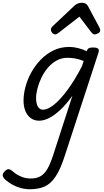

<svg xmlns="http://www.w3.org/2000/svg" viewBox="-136 -860 754 1395"><path d="M81 515Q35 515 -9 498.5Q-53 482 -91 451Q-113 433 -116 417Q-119 401 -100 383Q-84 367 -71 369.5Q-58 372 -41 387Q-16 409 17.5 423Q51 437 87 437Q129 437 158 420.5Q187 404 208.5 367Q230 330 250 268L390 -164Q346 -103 303.5 -63Q261 -23 222 -3Q183 17 148 17Q114 17 88.5 -1Q63 -19 49 -52Q35 -85 35 -130Q35 -176 49 -229Q63 -282 91 -333Q119 -384 159.5 -426Q200 -468 252 -493.5Q304 -519 368 -519Q397 -519 430 -511Q463 -503 494 -488L495 -491Q500 -505 510 -510Q520 -515 538 -515Q569 -515 577.5 -505.5Q586 -496 579 -476L335 271Q303 371 267.5 423.5Q232 476 187.5 495.5Q143 515 81 515ZM176 -63Q211 -63 256.5 -99.5Q302 -136 354 -206Q406 -276 459 -378L472 -417Q437 -431 408 -435.5Q379 -440 354 -440Q311 -440 275 -420Q239 -400 211.5 -367.5Q184 -335 165 -295.5Q146 -256 136 -217Q126 -178 126 -146Q126 -121 132 -102Q138 -83 149.5 -73Q161 -63 176 -63ZM266 -610Q253 -610 243.5 -621Q234 -632 234 -644Q234 -653 238 -659Q242 -665 246 -669L404 -818Q418 -831 432 -835.5Q446 -840 462 -840Q475 -840 486.5 -833.5Q498 -827 504 -814L586 -661Q590 -654 591 -649Q592 -644 592 -639Q592 -627 577.5 -618.5Q563 -610 553 -610Q543 -610 537.5 -615Q532 -620 527 -626L441 -739L294 -625Q288 -621 281 -615.5Q274 -610 266 -610Z"/></svg>

Font: Playwrite CA
Style: Regular
Weight: 400
Designer: Veronika Burian, José Scaglione
Foundry: TypeTogether
Version: Version 1.002